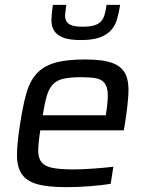

<svg xmlns="http://www.w3.org/2000/svg" viewBox="-20 -763 599 791"><path d="M49 0ZM253 8Q175 8 131 -5Q87 -18 68 -48.5Q49 -79 50 -129.5Q51 -180 63 -254Q74 -325 87.5 -375Q101 -425 128.5 -457Q156 -489 203.5 -503.5Q251 -518 330 -518Q404 -518 443 -503.5Q482 -489 497 -457.5Q512 -426 509 -376Q506 -326 495 -255L490 -226H146Q138 -176 137.5 -144.5Q137 -113 150.5 -95.5Q164 -78 195.5 -71.5Q227 -65 284 -65Q302 -65 323 -66Q344 -67 365.5 -68.5Q387 -70 408 -72Q429 -74 447 -76L436 -6Q420 -3 398 -0.5Q376 2 351.5 4Q327 6 302 7Q277 8 253 8ZM416 -288 417 -296Q425 -346 424 -375.5Q423 -405 411 -420.5Q399 -436 375.5 -440.5Q352 -445 316 -445Q271 -445 243 -439Q215 -433 198.5 -416Q182 -399 173 -368.5Q164 -338 156 -288ZM191 -598ZM475 -743Q470 -712 462.5 -685Q455 -658 438 -639Q421 -620 391.5 -609Q362 -598 313 -598Q264 -598 238 -609Q212 -620 201.5 -639Q191 -658 192 -685Q193 -712 198 -743H253Q250 -721 248.5 -704.5Q247 -688 253 -676.5Q259 -665 274.5 -659Q290 -653 321 -653Q352 -653 370 -659Q388 -665 397.5 -676.5Q407 -688 411.5 -704.5Q416 -721 419 -743Z"/></svg>

Font: Azeri Sans
Style: Italic
Weight: 400
Designer: Hector Gatti & Omnibus-Type (original fonts) / Cristiano Sobral (main changes and remastering)
Foundry: Omnibus-Type
Version: Version 0.07;August 21, 2020;FontCreator 13.0.0.2681 64-bit;